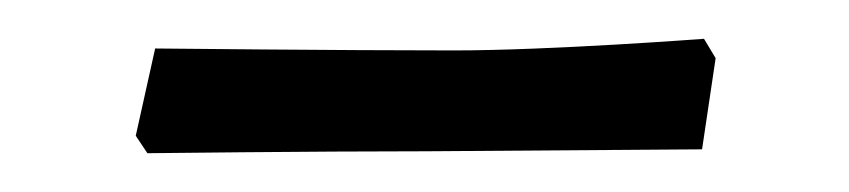

<svg xmlns="http://www.w3.org/2000/svg" viewBox="-20 -653 438 99"><path d="M56 -574C56 -574 141 -575 200 -575L342 -576L349 -623L343 -633C343 -633 264 -627 214 -627C155 -627 60 -628 60 -628L50 -583Z"/></svg>

Font: Alegreya SC
Style: Regular
Weight: 400
Designer: Juan Pablo del Peral
Foundry: Huerta Tipografica
Version: Version 2.007;PS 002.007;hotconv 1.0.88;makeotf.lib2.5.64775